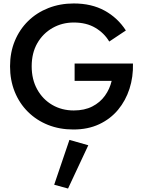

<svg xmlns="http://www.w3.org/2000/svg" viewBox="-20 -733 831 1109"><path d="M411 -266V-366H748Q750 -289 728 -220.5Q706 -152 662 -99Q618 -46 553 -15.5Q488 15 404 15Q324 15 257.5 -11.5Q191 -38 141.5 -87Q92 -136 65 -203Q38 -270 38 -350Q38 -430 65.5 -496.5Q93 -563 142.5 -611.5Q192 -660 259.5 -686.5Q327 -713 406 -713Q509 -713 584.5 -671.5Q660 -630 707 -557L611 -493Q582 -542 530.5 -572.5Q479 -603 406 -603Q339 -603 283.5 -571.5Q228 -540 195.5 -483.5Q163 -427 163 -350Q163 -274 195 -216.5Q227 -159 282 -127Q337 -95 406 -95Q468 -95 513 -118Q558 -141 586 -180Q614 -219 625 -266ZM381 75 490 106 373 356 293 334Z"/></svg>

Font: Jost* Medium
Style: Regular
Weight: 500
Version: Version 3.7